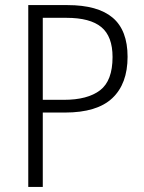

<svg xmlns="http://www.w3.org/2000/svg" viewBox="-20 -734 567 754"><path d="M245 -714Q364 -714 422.5 -664.5Q481 -615 481 -511Q481 -405 421 -348.5Q361 -292 235 -292H148V0H91V-714ZM241 -664H148V-342H231Q324 -342 373 -379.5Q422 -417 422 -510Q422 -591 378 -627.5Q334 -664 241 -664Z"/></svg>

Font: Noto Sans Myanmar SemiCondensed Light
Style: Regular
Weight: 300
Width: 4
Designer: Monotype Design Team
Foundry: Monotype Imaging Inc.
Version: Version 2.107; ttfautohint (v1.8.4.7-5d5b)